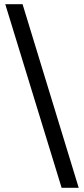

<svg xmlns="http://www.w3.org/2000/svg" viewBox="-20 -730 399 910"><path d="M353 160H272L5 -710H87Z"/></svg>

Font: Source Serif 4 18pt SemiBold
Style: Regular
Weight: 600
Designer: Frank Grießhammer
Foundry: Adobe Systems Incorporated
Version: Version 4.004;hotconv 1.0.116;makeotfexe 2.5.65601